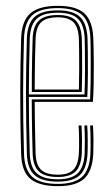

<svg xmlns="http://www.w3.org/2000/svg" viewBox="-20 -626 382 652"><path d="M176.5 6.2Q113 6.2 83.2 -18.8Q53.5 -43.8 51.8 -103.2Q50 -161.5 49.4 -213.4Q48.8 -265.2 48.8 -312.9Q48.8 -360.5 49.6 -405.8Q50.5 -451 51.8 -495.8Q53.8 -555 82.9 -580.6Q112 -606.2 176.2 -606.2Q238.2 -606.2 266.2 -581Q294.2 -555.8 296.8 -496.8Q297.2 -488.5 297.8 -464.6Q298.2 -440.8 298.5 -408.4Q298.8 -376 298.1 -342.1Q297.5 -308.2 295.5 -280H97.8Q98 -250.5 98.4 -222.4Q98.8 -194.2 99.4 -165.5Q100 -136.8 100.8 -105.2Q102 -66.8 119.2 -49.8Q136.5 -32.8 176.5 -32.8Q212.5 -32.8 229.1 -49.6Q245.8 -66.5 247.8 -105.8Q248.8 -124.8 248.5 -152.9Q248.2 -181 247 -200H256.8Q258.2 -176.5 258.4 -148.6Q258.5 -120.8 257.8 -105.2Q255.5 -62.2 236.5 -43.6Q217.5 -25 176.5 -25Q131.8 -25 112 -43.8Q92.2 -62.5 90.8 -105Q89.8 -140.5 89.1 -171.5Q88.5 -202.5 88.2 -231.4Q88 -260.2 87.8 -288.5H286Q287.2 -314.8 287.8 -347.1Q288.2 -379.5 288.1 -410.6Q288 -441.8 287.8 -465.1Q287.5 -488.5 287 -496.2Q284.8 -551.5 258.8 -575Q232.8 -598.5 176.2 -598.5Q116.5 -598.5 89.9 -574.4Q63.2 -550.2 61.5 -494.8Q60.2 -451.8 59.4 -406.6Q58.5 -361.5 58.5 -313.5Q58.5 -265.5 59.1 -213.5Q59.8 -161.5 61.5 -104.5Q63 -49.5 89.6 -25.5Q116.2 -1.5 176.5 -1.5Q232.5 -1.5 258.4 -25.2Q284.2 -49 287 -104.2Q287.5 -113.5 287.6 -130.6Q287.8 -147.8 287.4 -166.6Q287 -185.5 286 -200H295.8Q297.2 -178.2 297.4 -148.9Q297.5 -119.5 296.8 -103.8Q293.8 -44.8 265.8 -19.2Q237.8 6.2 176.5 6.2ZM176.5 -9.2Q123 -9.2 97.9 -30.9Q72.8 -52.5 71.2 -104.5Q69.8 -160 69 -211Q68.2 -262 68.2 -309.9Q68.2 -357.8 69.1 -403.6Q70 -449.5 71.2 -494.5Q72.8 -546 97.2 -568.4Q121.8 -590.8 176.2 -590.8Q228.2 -590.8 251.6 -568.6Q275 -546.5 277.2 -496Q277.8 -485.8 278.2 -452.4Q278.8 -419 278.5 -376.6Q278.2 -334.2 276.5 -296.8H78Q78 -253.5 78.8 -204.1Q79.5 -154.8 81 -104.8Q82.5 -57.5 105 -37.4Q127.5 -17.2 176.5 -17.2Q222.8 -17.2 243.9 -37.6Q265 -58 267.5 -105Q268.2 -119.2 268.1 -148.5Q268 -177.8 266.5 -200H276.2Q277.8 -177.8 277.9 -148.5Q278 -119.2 277.2 -104.5Q274.8 -53.5 251.2 -31.4Q227.8 -9.2 176.5 -9.2ZM78 -305.2H267Q268.5 -343.5 268.6 -383.2Q268.8 -423 268.4 -453.8Q268 -484.5 267.5 -495.5Q265.5 -541.8 244.6 -562.2Q223.8 -582.8 176.2 -582.8Q125.2 -582.8 103.9 -561.5Q82.5 -540.2 81 -494Q79.5 -446.8 78.9 -399.1Q78.2 -351.5 78 -305.2ZM88 -313.5Q88 -342 88.2 -371Q88.5 -400 89.1 -430.4Q89.8 -460.8 90.8 -493.8Q92.2 -537.5 112.1 -556.2Q132 -575 176.2 -575Q219.2 -575 237.6 -555.9Q256 -536.8 257.8 -495Q258.2 -483.2 258.6 -453.8Q259 -424.2 258.9 -386.9Q258.8 -349.5 257.5 -313.5ZM97.8 -322H248Q248.8 -358.2 248.9 -393.9Q249 -429.5 248.6 -456.8Q248.2 -484 247.8 -494.5Q246.2 -532.8 230 -550Q213.8 -567.2 176.2 -567.2Q136.5 -567.2 119.2 -549.9Q102 -532.5 100.8 -493.5Q99.8 -462 99.1 -433.2Q98.5 -404.5 98.2 -377.2Q98 -350 97.8 -322Z"/></svg>

Font: Big Shoulders Inline Text Thin ExtraLight
Style: Regular
Weight: 250
Version: Version 2.002